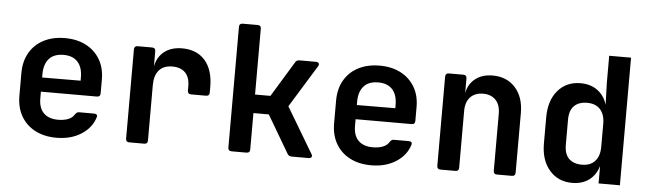

<svg xmlns="http://www.w3.org/2000/svg" viewBox="-47 -907 3694 1094"><g transform="rotate(5 1800.0 -360.0)"><path d="M301 10Q231 10 179 -17Q127 -44 98.5 -93.5Q70 -143 70 -210V-340Q70 -407 98.5 -456.5Q127 -506 179 -533Q231 -560 301 -560Q370 -560 421.5 -533Q473 -506 501.5 -457.5Q530 -409 530 -344V-264Q530 -244 510 -244H190V-206Q190 -150 219 -121.5Q248 -93 301 -93Q334 -93 358.5 -102.5Q383 -112 394 -131Q399 -138 404 -142Q409 -146 417 -146H501Q525 -146 520 -127Q501 -65 442 -27.5Q383 10 301 10ZM190 -344V-325L410 -326V-345Q410 -402 382 -433Q354 -464 301 -464Q246 -464 218 -432.5Q190 -401 190 -344Z M717 0Q697 0 697 -20V-530Q697 -550 717 -550H799Q819 -550 819 -530V-443Q829 -497 868.5 -528.5Q908 -560 971 -560Q1055 -560 1102 -506Q1149 -452 1149 -355V-323Q1149 -303 1129 -303H1044Q1024 -303 1024 -323V-349Q1024 -399 998 -425.5Q972 -452 924 -452Q874 -452 848 -422Q822 -392 822 -337V-20Q822 0 802 0Z M1302 0Q1282 0 1282 -20V-710Q1282 -730 1302 -730H1387Q1407 -730 1407 -710V-334H1495L1618 -536Q1625 -550 1642 -550H1737Q1749 -550 1753 -543Q1757 -536 1751 -526L1602 -284L1757 -24Q1763 -14 1759 -7Q1755 0 1743 0H1645Q1629 0 1621 -14L1495 -228H1407V-20Q1407 0 1387 0Z M2101 10Q2031 10 1979 -17Q1927 -44 1898.5 -93.5Q1870 -143 1870 -210V-340Q1870 -407 1898.5 -456.5Q1927 -506 1979 -533Q2031 -560 2101 -560Q2170 -560 2221.5 -533Q2273 -506 2301.5 -457.5Q2330 -409 2330 -344V-264Q2330 -244 2310 -244H1990V-206Q1990 -150 2019 -121.5Q2048 -93 2101 -93Q2134 -93 2158.5 -102.5Q2183 -112 2194 -131Q2199 -138 2204 -142Q2209 -146 2217 -146H2301Q2325 -146 2320 -127Q2301 -65 2242 -27.5Q2183 10 2101 10ZM1990 -344V-325L2210 -326V-345Q2210 -402 2182 -433Q2154 -464 2101 -464Q2046 -464 2018 -432.5Q1990 -401 1990 -344Z M2497 0Q2477 0 2477 -20V-530Q2477 -550 2497 -550H2579Q2599 -550 2599 -530V-447Q2609 -499 2648 -529.5Q2687 -560 2747 -560Q2828 -560 2876.5 -506Q2925 -452 2925 -361V-20Q2925 0 2905 0H2820Q2800 0 2800 -20V-346Q2800 -397 2773.5 -424.5Q2747 -452 2702 -452Q2655 -452 2628.5 -424Q2602 -396 2602 -344V-20Q2602 0 2582 0Z M3250 10Q3170 10 3120.5 -47Q3071 -104 3071 -200V-349Q3071 -446 3120 -503Q3169 -560 3250 -560Q3307 -560 3346.5 -531Q3386 -502 3402 -450L3398 -576V-730H3523V0H3401V-100Q3386 -48 3347 -19Q3308 10 3250 10ZM3297 -98Q3345 -98 3371.5 -127Q3398 -156 3398 -209V-341Q3398 -394 3371.5 -423Q3345 -452 3297 -452Q3249 -452 3222.5 -426Q3196 -400 3196 -346V-204Q3196 -150 3222.5 -124Q3249 -98 3297 -98Z"/></g></svg>

Font: Pitagon Sans Mono
Style: Bold
Weight: 700
Monospace: yes
Designer: Travis Tran
Foundry: Pitagon
Version: Version 1.001; ttfautohint (v1.8.4.7-5d5b);gftools[0.9.26]